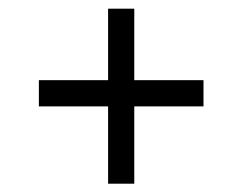

<svg xmlns="http://www.w3.org/2000/svg" viewBox="-20 -473 570 451"><path d="M295.4 -223.1V-41.5H233.9V-223.1H71.3V-284.7H233.9V-452.6H295.4V-284.7H458V-223.1Z"/></svg>

Font: Vazirmatn RD FD Light
Style: Regular
Weight: 300
Designer: Saber Rastikerdar
Foundry: Saber Rastikerdar
Version: Version 33.003